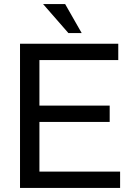

<svg xmlns="http://www.w3.org/2000/svg" viewBox="-20 -920 646 940"><path d="M380 -758 299 -900H191L315 -758ZM173 -403V-626H559V-706H78V0H568V-80H173V-323H517V-403Z"/></svg>

Font: Alpha Lyrae Medium
Style: Regular
Weight: 500
Designer: Nikolay Petroussenko, Plamen Motev
Foundry: Fontfabric LLC
Version: Version 1.000;hotconv 1.0.109;makeotfexe 2.5.65596